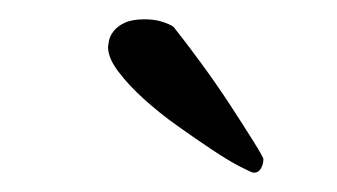

<svg xmlns="http://www.w3.org/2000/svg" viewBox="-20 -693 349 199"><path d="M130 -673Q141 -673 149.5 -670Q158 -667 160 -665Q172 -650 188.5 -627.5Q205 -605 219 -583.5Q233 -562 243 -546Q253 -530 253 -528Q253 -523 250.5 -518.5Q248 -514 243 -514Q241 -514 228.5 -520.5Q216 -527 199.5 -538Q183 -549 164 -562.5Q145 -576 129 -590.5Q113 -605 102.5 -619Q92 -633 92 -644Q92 -646 93 -651Q94 -656 98 -661Q102 -666 109.5 -669.5Q117 -673 130 -673Z"/></svg>

Font: Vermiglione Medium
Style: Regular
Weight: 500
Version: Version 1.000